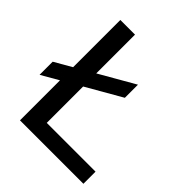

<svg xmlns="http://www.w3.org/2000/svg" viewBox="-197 -838 963 963"><g transform="rotate(45 285.0 -356.0)"><path d="M205 -86H551V0H101V-284L9 -231V-324L101 -377V-712H205V-437L393 -545V-452L205 -344Z"/></g></svg>

Font: Muli SemiBold
Style: Regular
Weight: 600
Designer: Vernon Adams
Foundry: Vernon Adams
Version: Version 2.000